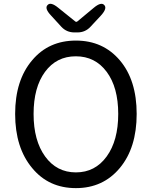

<svg xmlns="http://www.w3.org/2000/svg" viewBox="-20 -956 782 989"><path d="M146 -90Q58 -195 58 -369Q58 -543 146 -646Q231 -747 371 -747Q511 -747 597.5 -645Q684 -543 684 -369Q684 -195 597.5 -91Q511 13 371 13Q231 13 146 -90ZM212.5 -150Q272 -68 371 -68Q470 -68 529.5 -150Q589 -232 589 -369Q589 -506 529.5 -586Q470 -666 370.5 -666Q271 -666 212 -586Q153 -506 153 -369Q153 -232 212.5 -150ZM363 -789Q323 -789 296 -818L243 -876Q208 -913 225 -930Q241 -948 280 -916L367 -846Q373 -841 379 -846L462 -915Q501 -948 517 -930Q534 -913 499 -875L446 -818Q419 -789 379 -789Z"/></svg>

Font: Resource Han Rounded KR
Style: Regular
Weight: 400
Designer: Cyano Hao (round all glyphs); Ryoko NISHIZUKA 西塚涼子 (kana, bopomofo & ideographs); Paul D. Hunt (Latin, Greek & Cyrillic)
Foundry: Cyano Hao
Version: 0.990